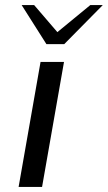

<svg xmlns="http://www.w3.org/2000/svg" viewBox="-20 -733 423 753"><path d="M139 -490H231L145 0H53ZM65 -713H114L205 -607L334 -713H383L232 -560H162Z"/></svg>

Font: Fahkwang
Style: Italic
Weight: 400
Italic angle: -10°
Version: Version 1.000; ttfautohint (v1.6)